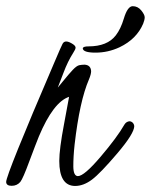

<svg xmlns="http://www.w3.org/2000/svg" viewBox="-48 -596 495 630"><path d="M332 -480C313.5 -455.9 283.5 -443.8 242.2 -443.8C230.5 -443.8 224.3 -441.7 223.6 -437.5C224 -428.1 237.9 -423.3 265.4 -423.3C292.9 -423.3 319.2 -429.2 344.2 -440.9C381.7 -458.8 407.6 -484.7 421.9 -518.6C425.1 -526.7 426.8 -533.6 426.8 -539.3C426.8 -545 423 -552.5 415.5 -561.8C408 -571 398.7 -575.7 387.5 -575.7C376.2 -575.7 366.5 -562.2 358.4 -535.2C351.6 -512.4 342.8 -494 332 -480ZM392.6 -182.6C391.3 -191.1 386.6 -196.3 378.4 -198.2C370.6 -197.9 364.6 -194.3 360.4 -187.5C344.4 -159.5 318.4 -124.3 282.2 -81.8C246.1 -39.3 221.2 -18.1 207.5 -18.1C197.8 -18.4 192.8 -28.9 192.6 -49.6C192.5 -70.2 193.8 -94.2 196.8 -121.6C207.8 -217.3 223.6 -288.7 244.1 -335.9C248.7 -347 251 -355.8 251 -362.3C250.3 -375.7 243.3 -382.8 230 -383.8C223.8 -383.8 217.9 -383.2 212.2 -382.1C206.5 -380.9 199.4 -375.9 190.9 -366.9C182.5 -358 171.2 -344.9 157.2 -327.6L141.6 -308.6L160.2 -356.9C169.6 -382 180.3 -404 192.4 -422.9C197.6 -430.7 200.1 -436.4 200 -439.9C199.8 -443.5 197.1 -447.1 191.9 -450.7C174.3 -462.4 162.8 -462.9 157.2 -452.1C154.6 -447.6 145.2 -426.1 128.9 -387.7C24.4 -144.2 -27.8 -14.6 -27.8 1C-27.5 9.4 -21.5 13.7 -9.8 13.7C2 13.7 11.4 9.4 18.6 1C24.4 -6.2 34.3 -28.8 48.3 -66.9C62.7 -105.3 73.1 -132.5 79.6 -148.4C111.2 -223.6 144.2 -266.9 178.7 -278.3C178.1 -273.4 172.5 -243.6 162.1 -188.7C151.7 -133.9 146.5 -93.6 146.5 -67.9C146.5 -13.5 163.7 13.8 198.2 14.2C216.8 14.2 235.3 7.2 253.7 -6.6C272.1 -20.4 299.8 -49.2 336.9 -92.8C374 -136.4 392.6 -166.3 392.6 -182.6Z"/></svg>

Font: Kristi
Style: Medium
Weight: 400
Italic angle: -15°
Version: Version 1.003